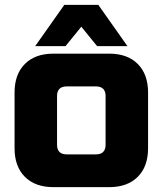

<svg xmlns="http://www.w3.org/2000/svg" viewBox="-20 -761 670 791"><path d="M40 0ZM590 -150Q590 -75 547.5 -32.5Q505 10 430 10H200Q125 10 82.5 -32.5Q40 -75 40 -150V-380Q40 -455 82.5 -497.5Q125 -540 200 -540H430Q505 -540 547.5 -497.5Q590 -455 590 -380ZM415 -365Q415 -405 375 -405H255Q215 -405 215 -365V-165Q215 -125 255 -125H375Q415 -125 415 -165ZM125 -571 245 -741H385L505 -571H380L315 -651L250 -571Z"/></svg>

Font: Russo One
Style: Regular
Weight: 400
Designer: Jovanny lemonad
Foundry: Jovanny Lemonad
Version: Version 1.001